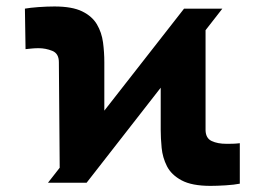

<svg xmlns="http://www.w3.org/2000/svg" viewBox="-20 -573 831 602"><path d="M130.4 0 557.1 -545.9H677.2L251.5 0ZM167.5 -6.8 164.6 -377.9Q164.6 -405.3 143.8 -413.6Q123 -421.9 101.1 -421.9Q90.3 -421.9 79.8 -420.9Q69.3 -419.9 60.1 -418.9L58.1 -545.9Q73.7 -548.8 100.8 -550.8Q127.9 -552.7 150.9 -552.7Q206.1 -552.7 237.5 -537.4Q269 -522 283.9 -496.6Q298.8 -471.2 303 -440.2Q307.1 -409.2 307.1 -377.9V-128.9ZM640.1 9.8Q581.5 9.8 549.3 -7.6Q517.1 -24.9 503.4 -52Q489.7 -79.1 486.8 -109.6Q483.9 -140.1 483.9 -166V-416L624.5 -538.1V-165Q625 -139.6 643.6 -130.9Q662.1 -122.1 689.9 -122.1Q698.2 -122.1 709.5 -122.3Q720.7 -122.6 731.9 -124V2.9Q715.3 6.3 687.7 8.1Q660.2 9.8 640.1 9.8Z"/></svg>

Font: Inter 17pt Black
Style: Regular
Weight: 900
Version: Version 4.001;git-66647c0bb